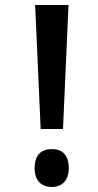

<svg xmlns="http://www.w3.org/2000/svg" viewBox="-20 -734 390 765"><path d="M142 -220H231L253 -714H120ZM118 -64C118 -16 143 11 187 11C227 11 254 -15 254 -64C254 -115 229 -140 187 -140C141 -140 118 -113 118 -64Z"/></svg>

Font: Noto Sans Devanagari ExtraCondensed SemiBold
Style: Regular
Weight: 600
Width: 2
Designer: Jelle Bosma - Monotype Design Team
Foundry: Monotype Imaging Inc.
Version: Version 2.004